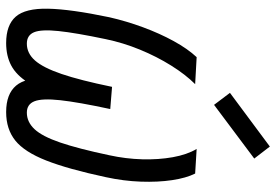

<svg xmlns="http://www.w3.org/2000/svg" viewBox="-160 -746 919 640"><g transform="rotate(90 300.0 -425.5)"><path d="M353 14Q293 14 265 -19Q237 -52 239 -129Q241 -206 269 -339L343 -333Q320 -226 313.5 -166Q307 -106 317 -80.5Q327 -55 355 -55Q386 -55 410 -80.5Q434 -106 454.5 -166Q475 -226 497 -330Q509 -385 510.5 -439.5Q512 -494 503.5 -541.5Q495 -589 476 -621L558 -616Q573 -586 580 -539Q587 -492 585 -435Q583 -378 570 -318Q543 -192 514.5 -119.5Q486 -47 448 -16.5Q410 14 353 14ZM123 14Q63 14 35 -18Q7 -50 8.5 -125.5Q10 -201 37 -330Q50 -387 70.5 -442.5Q91 -498 116.5 -544.5Q142 -591 170 -621L260 -616Q228 -584 198 -536Q168 -488 145 -432Q122 -376 110 -318Q89 -218 83 -160.5Q77 -103 87 -79Q97 -55 125 -55Q157 -55 181 -82Q205 -109 226 -170.5Q247 -232 269 -339L343 -333Q322 -233 301 -166Q280 -99 255 -59.5Q230 -20 198 -3Q166 14 123 14ZM329 -679 289 -732 468 -865 508 -813Z"/></g></svg>

Font: Victor Mono
Style: Italic
Weight: 400
Italic angle: -12°
Monospace: yes
Designer: Rune Bjørnerås
Version: Version 1.561;gftools[0.9.30]